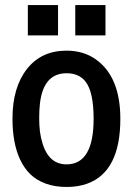

<svg xmlns="http://www.w3.org/2000/svg" viewBox="-20 -722 519 751"><path d="M274.4 -583.5V-702.1H392.6V-583.5ZM88.9 -583.5V-702.1H207V-583.5ZM136.2 -316.9Q133.3 -291 133.3 -261.2Q133.3 -231.4 136.2 -207.5Q139.2 -183.6 146.7 -159.7Q154.3 -135.7 166 -118.2Q192.4 -79.1 240.2 -79.1Q346.2 -79.1 346.2 -257.3Q346.2 -361.8 314.9 -402.3Q289.6 -435.5 240.2 -435.5Q149.9 -435.5 136.2 -316.9ZM28.8 -257.8Q28.8 -379.9 85.2 -451.9Q141.6 -523.9 240.2 -523.9Q305.7 -523.9 353.5 -490.7Q450.7 -422.9 450.7 -257.3Q450.7 -50.8 321.8 -3.9Q286.1 9.3 240.5 9.3Q194.8 9.3 158.7 -3.9Q122.6 -17.1 98.6 -40.5Q74.7 -64 58.6 -98.1Q28.8 -161.6 28.8 -257.8Z"/></svg>

Font: News Cycle
Style: Bold
Weight: 700
Version: Version 0.5.1